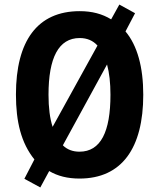

<svg xmlns="http://www.w3.org/2000/svg" viewBox="-20 -774 698 843"><path d="M609 -358C609 -479 583 -574 531 -636L573 -716L504 -754L468 -689C429 -713 384 -725 330 -725C144 -725 50 -594 50 -359C50 -239 73 -146 131 -74L87 11L157 49L196 -23C233 -1 277 10 329 10C515 10 609 -124 609 -358ZM193 -358C193 -520 237 -607 330 -607C362 -607 388 -596 408 -574L211 -217C199 -254 193 -301 193 -358ZM465 -358C465 -195 422 -108 329 -108C300 -108 275 -117 256 -136L450 -491C460 -454 465 -410 465 -358Z"/></svg>

Font: Noto Sans Telugu Condensed
Style: Bold
Weight: 700
Width: 3
Designer: Jelle Bosma - Monotype Design Team
Foundry: Monotype Imaging Inc.
Version: Version 2.005